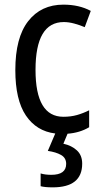

<svg xmlns="http://www.w3.org/2000/svg" viewBox="-20 -567 437 827"><path d="M207 240Q334 240 334 138Q334 102 311.5 81Q289 60 253 52L271 9Q324 5 364 -19V-92Q338 -79 311.5 -71.5Q285 -64 253 -64Q133 -64 133 -266Q133 -472 255 -472Q276 -472 300 -465.5Q324 -459 345 -450L371 -520Q321 -547 253 -547Q157 -547 101.5 -476Q46 -405 46 -265Q46 -137 91.5 -69.5Q137 -2 218 8L186 83Q221 88 243 100.5Q265 113 265 139Q265 186 201 186Q174 186 155 180V235Q173 240 207 240Z"/></svg>

Font: Noto Sans Display SemiCondensed
Style: Regular
Weight: 400
Width: 4
Designer: Monotype Design team
Foundry: Monotype Imaging Inc.
Version: 1.000